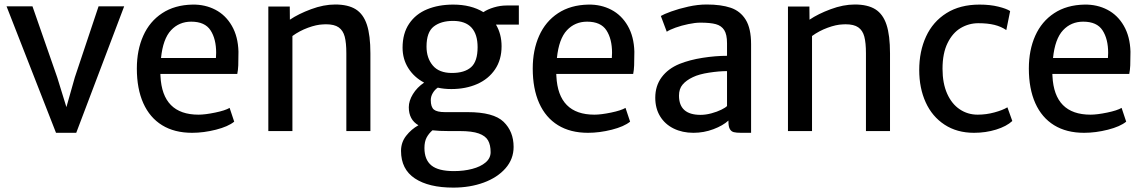

<svg xmlns="http://www.w3.org/2000/svg" viewBox="-20 -585 5113 857"><path d="M534.2 -556.6 320.3 7.8H230L9.3 -556.6H125L235.4 -239.7L276.4 -106.9L314 -239.7L419.9 -556.6Z M1039.1 -254.9H695.8Q696.3 -251.5 696.3 -245.1Q704.6 -73.2 866.2 -73.2Q895.5 -73.2 940.4 -82.5Q985.4 -91.8 1004.9 -103.5L1025.4 -42Q998.5 -20 943.8 -6.1Q889.2 7.8 837.4 7.8Q758.8 7.8 703.6 -26.1Q648.4 -60.1 619.6 -124.5Q590.8 -189 590.8 -279.3Q590.8 -361.3 619.4 -425.3Q647.9 -489.3 703.9 -526.1Q759.8 -563 839.4 -564.5Q895.5 -565.4 941.4 -541.5Q987.3 -517.6 1014.9 -469.7Q1042.5 -421.9 1044.4 -354.5Q1044.4 -314.9 1043.5 -293.2Q1042.5 -271.5 1039.1 -254.9ZM944.8 -349.1Q944.8 -411.1 919.7 -449.7Q894.5 -488.3 833.5 -488.3Q779.3 -488.3 743.4 -450Q707.5 -411.6 698.7 -326.2H943.8Q944.8 -341.8 944.8 -349.1Z M1273.4 -555.7 1273.9 -497.1Q1312 -522.9 1368.4 -543.9Q1424.8 -564.9 1476.1 -564.9Q1533.7 -564.9 1567.9 -543.5Q1602.1 -522 1617.7 -474.6Q1633.3 -427.2 1633.3 -346.7V0H1525.9V-347.2Q1525.9 -394 1518.6 -421.6Q1511.2 -449.2 1491.7 -462.9Q1472.2 -476.6 1435.1 -476.6Q1426.3 -476.6 1421.9 -476.1Q1392.6 -475.1 1354.7 -461.2Q1316.9 -447.3 1285.2 -424.3V0H1177.7V-555.7Z M2295.9 -475.1H2193.8Q2218.8 -433.1 2218.8 -378.4Q2218.8 -318.4 2189.5 -275.1Q2160.2 -231.9 2109.4 -209.7Q2058.6 -187.5 1994.6 -187.5Q1961.4 -187.5 1934.1 -193.8Q1920.4 -184.6 1911.6 -169.4Q1902.8 -154.3 1902.8 -138.2Q1902.8 -107.4 1916.7 -95.9Q1930.7 -84.5 1966.3 -84.5H2067.4Q2183.1 -84.5 2227.8 -41.3Q2272.5 2 2272.5 70.8Q2272.5 125 2236.3 166.3Q2200.2 207.5 2138.9 230Q2077.6 252.4 2003.4 252.4Q1893.6 252.4 1831.8 211.4Q1770 170.4 1770 88.4Q1770 50.3 1793 21Q1815.9 -8.3 1847.7 -25.9Q1804.7 -50.8 1804.7 -106.4Q1804.7 -134.8 1823 -164.8Q1841.3 -194.8 1873 -216.3Q1828.1 -240.2 1802.5 -280.8Q1776.9 -321.3 1776.9 -372.1Q1776.9 -436 1806.2 -479.2Q1835.4 -522.5 1886.5 -543.5Q1937.5 -564.5 2002.9 -564.5Q2082.5 -564.5 2137.7 -530.8Q2156.2 -543.5 2184.6 -552Q2212.9 -560.5 2241.7 -560.5H2295.9ZM2111.8 -374.5Q2111.8 -432.1 2084.5 -461.9Q2057.1 -491.7 2002 -491.7Q1948.2 -491.7 1916 -466.6Q1883.8 -441.4 1883.8 -377Q1883.8 -325.7 1911.9 -292.5Q1939.9 -259.3 1997.1 -259.3Q2053.7 -259.3 2082.8 -285.2Q2111.8 -311 2111.8 -374.5ZM1910.2 -3.4Q1893.6 11.2 1884 29.3Q1874.5 47.4 1874.5 75.7Q1874.5 127.9 1905.5 153.3Q1936.5 178.7 2005.9 178.7Q2050.3 178.7 2087.6 168.9Q2125 159.2 2147.5 140.1Q2169.9 121.1 2169.9 94.2Q2169.9 62 2158.4 41.7Q2147 21.5 2116.9 10.7Q2086.9 0 2032.2 0H1982.4Q1938 0 1910.2 -3.4Z M2806.2 -254.9H2462.9Q2463.4 -251.5 2463.4 -245.1Q2471.7 -73.2 2633.3 -73.2Q2662.6 -73.2 2707.5 -82.5Q2752.4 -91.8 2772 -103.5L2792.5 -42Q2765.6 -20 2710.9 -6.1Q2656.2 7.8 2604.5 7.8Q2525.9 7.8 2470.7 -26.1Q2415.5 -60.1 2386.7 -124.5Q2357.9 -189 2357.9 -279.3Q2357.9 -361.3 2386.5 -425.3Q2415 -489.3 2470.9 -526.1Q2526.9 -563 2606.4 -564.5Q2662.6 -565.4 2708.5 -541.5Q2754.4 -517.6 2782 -469.7Q2809.6 -421.9 2811.5 -354.5Q2811.5 -314.9 2810.5 -293.2Q2809.6 -271.5 2806.2 -254.9ZM2711.9 -349.1Q2711.9 -411.1 2686.8 -449.7Q2661.6 -488.3 2600.6 -488.3Q2546.4 -488.3 2510.5 -450Q2474.6 -411.6 2465.8 -326.2H2710.9Q2711.9 -341.8 2711.9 -349.1Z M3332.5 -387.7V7.8H3288.6Q3266.6 7.8 3255.4 4.9Q3244.1 2 3237.8 -8.8Q3231.4 -19.5 3231.4 -43V-46.9Q3207 -24.4 3164.3 -8.3Q3121.6 7.8 3075.2 7.8Q3025.9 7.8 2987.1 -11.2Q2948.2 -30.3 2926.5 -65.7Q2904.8 -101.1 2904.8 -148.9Q2904.8 -201.7 2933.3 -240.2Q2961.9 -278.8 3013.2 -299.8Q3058.6 -317.9 3116 -326.9Q3173.3 -335.9 3225.1 -335.9V-392.1Q3225.1 -431.2 3212.6 -450.7Q3200.2 -470.2 3175.3 -477.1Q3150.4 -483.9 3106.4 -483.9Q3083 -483.9 3052.5 -477.5Q3022 -471.2 2995.4 -461.7Q2968.8 -452.1 2956.1 -443.4L2929.7 -513.7Q2942.4 -521.5 2975.8 -533.7Q3009.3 -545.9 3052 -555.4Q3094.7 -564.9 3134.3 -564.9Q3198.7 -564.9 3241.7 -550.3Q3284.7 -535.6 3308.6 -496.8Q3332.5 -458 3332.5 -387.7ZM3225.1 -111.8V-267.6Q3189.5 -267.6 3144.8 -260.7Q3100.1 -253.9 3072.8 -240.7Q3043 -226.6 3026.9 -207.5Q3010.7 -188.5 3010.7 -158.2Q3010.7 -72.3 3106.9 -72.3Q3129.9 -72.3 3155.3 -79.1Q3180.7 -85.9 3200 -95.5Q3219.2 -105 3225.1 -111.8Z M3592.8 -555.7 3593.3 -497.1Q3631.3 -522.9 3687.7 -543.9Q3744.1 -564.9 3795.4 -564.9Q3853 -564.9 3887.2 -543.5Q3921.4 -522 3937 -474.6Q3952.6 -427.2 3952.6 -346.7V0H3845.2V-347.2Q3845.2 -394 3837.9 -421.6Q3830.6 -449.2 3811 -462.9Q3791.5 -476.6 3754.4 -476.6Q3745.6 -476.6 3741.2 -476.1Q3711.9 -475.1 3674.1 -461.2Q3636.2 -447.3 3604.5 -424.3V0H3497.1V-555.7Z M4488.8 -535.6 4471.7 -450.7Q4449.2 -466.3 4418.9 -473.9Q4388.7 -481.4 4346.7 -481.4Q4304.7 -481.4 4268.3 -460Q4231.9 -438.5 4209.5 -392.8Q4187 -347.2 4187 -277.8Q4187 -213.4 4207.5 -167.2Q4228 -121.1 4263.7 -97.2Q4299.3 -73.2 4343.8 -73.2Q4382.3 -73.2 4418.9 -83.3Q4455.6 -93.3 4476.6 -106L4498.5 -44.9Q4472.7 -21 4426.3 -6.6Q4379.9 7.8 4327.6 7.8Q4251.5 7.8 4196 -28.6Q4140.6 -64.9 4111.8 -128.4Q4083 -191.9 4083 -272.5Q4083 -356 4113.5 -422.1Q4144 -488.3 4204.6 -526.4Q4265.1 -564.5 4352.1 -564.5Q4399.4 -564.5 4436 -555.4Q4472.7 -546.4 4488.8 -535.6Z M5020.5 -254.9H4677.2Q4677.7 -251.5 4677.7 -245.1Q4686 -73.2 4847.7 -73.2Q4877 -73.2 4921.9 -82.5Q4966.8 -91.8 4986.3 -103.5L5006.8 -42Q4980 -20 4925.3 -6.1Q4870.6 7.8 4818.8 7.8Q4740.2 7.8 4685.1 -26.1Q4629.9 -60.1 4601.1 -124.5Q4572.3 -189 4572.3 -279.3Q4572.3 -361.3 4600.8 -425.3Q4629.4 -489.3 4685.3 -526.1Q4741.2 -563 4820.8 -564.5Q4877 -565.4 4922.9 -541.5Q4968.8 -517.6 4996.3 -469.7Q5023.9 -421.9 5025.9 -354.5Q5025.9 -314.9 5024.9 -293.2Q5023.9 -271.5 5020.5 -254.9ZM4926.3 -349.1Q4926.3 -411.1 4901.1 -449.7Q4876 -488.3 4814.9 -488.3Q4760.7 -488.3 4724.9 -450Q4689 -411.6 4680.2 -326.2H4925.3Q4926.3 -341.8 4926.3 -349.1Z"/></svg>

Font: Merriweather Sans
Style: Regular
Weight: 400
Designer: Eben Sorkin
Foundry: Eben Sorkin
Version: Version 1.006; ttfautohint (v1.4.1) -l 6 -r 50 -G 0 -x 11 -H